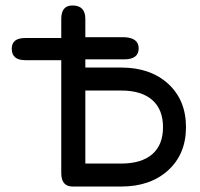

<svg xmlns="http://www.w3.org/2000/svg" viewBox="-20 -669 730 702"><path d="M204 -530V-600Q204 -649 245 -649Q292 -649 292 -600V-533H434Q487 -531 487 -492Q487 -452 434 -452H292V-422H423Q530 -422 595 -362.5Q660 -303 660 -204Q660 -106 595 -46.5Q530 13 423 13H246Q204 13 204 -36V-449H72Q23 -449 23 -491Q23 -530 72 -530ZM423 -338H292V-71H423Q497 -71 536.5 -105Q576 -139 576 -204Q576 -269 536.5 -303.5Q497 -338 423 -338Z"/></svg>

Font: Jura
Style: Bold
Weight: 700
Designer: Daniel Johnson, Alexei Vanyashin
Foundry: Daniel Johnson
Version: Version 5.103